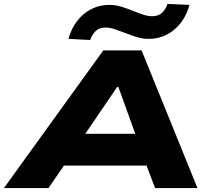

<svg xmlns="http://www.w3.org/2000/svg" viewBox="-59 -963 1072 983"><path d="M-39 0 470 -705H666L952 0H735L658 -203L744 -115H213L331 -206L189 0ZM541 -518 340 -223 307 -278H702L652 -227L547 -518ZM402 -758 291 -764Q306 -816 335.5 -855Q365 -894 407.5 -916Q450 -938 500 -938Q532 -938 563 -928.5Q594 -919 623 -907Q650 -896 674 -888Q698 -880 720 -880Q751 -880 769.5 -896.5Q788 -913 799 -943L911 -938Q889 -858 833 -811Q777 -764 702 -764Q669 -764 638.5 -774Q608 -784 577 -796Q551 -806 527.5 -814Q504 -822 481 -822Q451 -822 433 -806Q415 -790 402 -758Z"/></svg>

Font: Nunito Sans 7pt Expanded Black
Style: Italic
Weight: 900
Width: 7
Italic angle: -9°
Designer: Vernon Adams
Foundry: Vernon Adams
Version: Version 3.101;gftools[0.9.27]